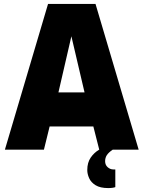

<svg xmlns="http://www.w3.org/2000/svg" viewBox="-20 -763 732 979"><path d="M5 0 225 -743H467L687 0H486L456 -118H233L204 0ZM278 -292H411L344 -578ZM532 196Q491 196 467.5 181.5Q444 167 434.5 145.5Q425 124 425 104Q425 66 442.5 40.5Q460 15 486 0H555Q533 15 524.5 28.5Q516 42 516 59Q516 78 529 89.5Q542 101 558 101H568V191Q564 193 554 194.5Q544 196 532 196Z"/></svg>

Font: Exo Thin Black
Style: Regular
Weight: 900
Version: Version 2.000